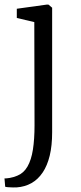

<svg xmlns="http://www.w3.org/2000/svg" viewBox="-36 -572 350 834"><path d="M36.5 242Q31 242.5 20.2 242.2Q9.5 242 -0.8 241.2Q-11 240.5 -13.5 239L-16.5 203Q-9.5 203.5 6.8 200.8Q23 198 39.5 191Q67 180 83.5 151.2Q100 122.5 107 77.5Q114 32.5 114 -27.5L113 -476L37 -494V-534L167 -552H174.5L190.5 -538.5V2.5Q190.5 60.5 180 104Q169.5 147.5 149.2 177.5Q129 207.5 100.5 223.5Q72 239.5 36.5 242Z"/></svg>

Font: Merriweather 48pt Light
Style: Regular
Weight: 300
Version: Version 2.100